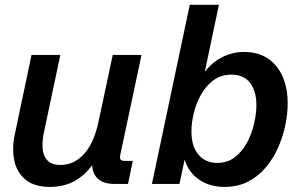

<svg xmlns="http://www.w3.org/2000/svg" viewBox="-20 -752 1223 785"><path d="M184.6 12.2Q120.1 12.2 84.2 -17.6Q48.3 -47.4 38.3 -96.4Q28.3 -145.5 40.5 -202.6L108.9 -527.3H226.6L159.2 -209Q151.4 -171.4 154.5 -141.8Q157.7 -112.3 175 -95Q192.4 -77.6 227.5 -77.6Q283.2 -77.6 324 -122.8Q364.7 -168 383.3 -256.8L440.9 -527.3H558.6L472.2 -121.1Q468.8 -105.5 472.7 -99.9Q476.6 -94.2 489.7 -94.2H522.9L503.4 0H447.8Q395.5 0 372.6 -29.5Q349.6 -59.1 359.9 -108.9L364.7 -134.3L366.2 -90.3Q336.9 -43.5 291.3 -15.6Q245.6 12.2 184.6 12.2Z M897.9 12.2Q832.5 12.2 787.6 -22.2Q742.7 -56.6 728.5 -121.1L739.3 -120.6L713.9 0H601.1L755.9 -732.4H875L810.5 -426.3L800.8 -435.1Q835.9 -489.7 881.3 -514.6Q926.8 -539.6 978 -539.6Q1061.5 -539.6 1108.9 -482.4Q1156.2 -425.3 1156.2 -329.1Q1156.2 -287.6 1146.7 -241Q1137.2 -194.3 1117.4 -149.4Q1097.7 -104.5 1067.1 -67.9Q1036.6 -31.2 994.4 -9.5Q952.1 12.2 897.9 12.2ZM868.2 -85.9Q910.6 -85.9 941.2 -109.9Q971.7 -133.8 991 -170.9Q1010.3 -208 1019.3 -248.5Q1028.3 -289.1 1028.3 -321.8Q1028.3 -379.4 1002.4 -413.1Q976.6 -446.8 926.3 -446.8Q883.3 -446.8 852.5 -423.8Q821.8 -400.9 801.8 -365Q781.7 -329.1 772.2 -289.1Q762.7 -249 762.7 -215.3Q762.7 -153.3 791.5 -119.6Q820.3 -85.9 868.2 -85.9Z"/></svg>

Font: Schibsted Grotesk SemiBold
Style: Italic
Weight: 600
Italic angle: -12°
Designer: Bakken & Baeck AS, Henrik Kongsvoll
Foundry: Schibsted ASA
Version: Version 1.100;gftools[0.9.25]